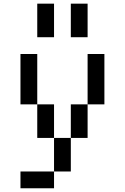

<svg xmlns="http://www.w3.org/2000/svg" viewBox="-20 -838 676 1040"><path d="M90.9 -545.5V-272.7H181.8V-545.5ZM454.5 -545.5V-272.7H545.5V-545.5ZM272.7 -90.9V90.9H363.6V-90.9ZM272.7 90.9H90.9V181.8H272.7ZM363.6 -272.7V-90.9H454.5V-272.7ZM181.8 -272.7V-90.9H272.7V-272.7ZM181.8 -818.2V-636.4H272.7V-818.2ZM363.6 -818.2V-636.4H454.5V-818.2Z"/></svg>

Font: Departure Mono
Style: Regular
Weight: 400
Monospace: yes
Designer: Helena Zhang
Version: Version 1.500;Glyphs 3.3.1 (3343)